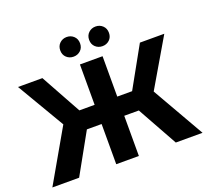

<svg xmlns="http://www.w3.org/2000/svg" viewBox="-147 -1083 1373 1266"><g transform="rotate(-20 539.5 -450.0)"><path d="M878.7 0 691.3 -337.1 828.3 -415.7 1066.4 0ZM12.6 0 251.1 -415.7 388.2 -337.1 200.4 0ZM242.9 -332.2 26.3 -700H197.4L390.6 -350ZM289 -282V-416.7H508.3V-282ZM460.8 0V-700H619.6V0ZM572.1 -282V-416.7H790.1V-282ZM837.1 -332.2 686.7 -350 881.6 -700H1052.8ZM642.6 -762.3Q613.6 -762.3 593.4 -781.1Q573.1 -800 573.1 -831Q573.1 -861.9 593.4 -881Q613.6 -900.1 642.6 -900.1Q671.5 -900.1 691.8 -881Q712.1 -861.9 712.1 -831Q712.1 -800 691.8 -781.1Q671.5 -762.3 642.6 -762.3ZM439.9 -762.3Q410.9 -762.3 390.7 -781.1Q370.4 -800 370.4 -831Q370.4 -861.9 390.7 -881Q410.9 -900.1 439.9 -900.1Q468.8 -900.1 489.1 -881Q509.4 -861.9 509.4 -831Q509.4 -800 489.1 -781.1Q468.8 -762.3 439.9 -762.3Z"/></g></svg>

Font: Montserrat Alternates Thin
Style: Regular
Weight: 100
Designer: Julieta Ulanovsky
Foundry: Julieta Ulanovsky
Version: Version 9.000